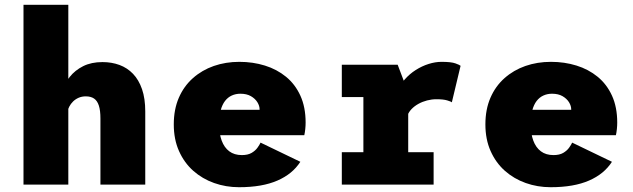

<svg xmlns="http://www.w3.org/2000/svg" viewBox="-20 -770 2640 801"><path d="M78 0V-750H265V0ZM399 0V-276Q399 -309 392.5 -329.2Q386 -349.5 372.5 -358.8Q359 -368 338 -368Q321.5 -368 308.2 -362.2Q295 -356.5 285 -346.8Q275 -337 269 -325.2Q263 -313.5 261 -302L227 -323Q227 -355 237.8 -388Q248.5 -421 270.8 -449Q293 -477 327 -494Q361 -511 407.5 -511Q446 -511 478.5 -499Q511 -487 535 -462Q559 -437 572.5 -398Q586 -359 586 -305V0Z M977 11Q922.5 11 873.2 -6.5Q824 -24 786.2 -57.5Q748.5 -91 726.8 -139.8Q705 -188.5 705 -251Q705 -313.5 726 -362Q747 -410.5 784.8 -444Q822.5 -477.5 872 -494.8Q921.5 -512 978.5 -512Q1035 -512 1085 -496.5Q1135 -481 1173.2 -449.8Q1211.5 -418.5 1233.2 -370.8Q1255 -323 1255 -258.5Q1255 -245.5 1253.5 -231.2Q1252 -217 1249.5 -206H856V-312H1063Q1063 -312.5 1063 -313Q1063 -313.5 1063 -314Q1063 -328.5 1053.8 -343.5Q1044.5 -358.5 1026.8 -368.8Q1009 -379 983 -379Q963.5 -379 947 -371.5Q930.5 -364 918.8 -348.8Q907 -333.5 900.5 -309.5Q894 -285.5 894 -252.5Q894 -212.5 904.8 -183.5Q915.5 -154.5 936.5 -138.8Q957.5 -123 989 -123Q1014 -123 1029.8 -132.2Q1045.5 -141.5 1054.2 -153.8Q1063 -166 1067 -175L1233 -95Q1216.5 -69.5 1192.8 -50Q1169 -30.5 1137.5 -16.8Q1106 -3 1066 4Q1026 11 977 11Z M1406 0V-135H1496V-365H1406V-500H1639L1683 -384V-135H1789V0ZM1680 -288 1623 -320Q1623 -355 1635.2 -384.8Q1647.5 -414.5 1668 -438Q1688.5 -461.5 1714.5 -478Q1740.5 -494.5 1768.2 -503.2Q1796 -512 1822 -512Q1862.5 -512 1880.2 -505.5Q1898 -499 1901.5 -495.5L1865 -343Q1861.5 -346.5 1845.5 -351.2Q1829.5 -356 1801 -356Q1781 -356 1761.8 -351Q1742.5 -346 1725.8 -336.8Q1709 -327.5 1697 -315Q1685 -302.5 1680 -288Z M2277 11Q2222.5 11 2173.2 -6.5Q2124 -24 2086.2 -57.5Q2048.5 -91 2026.8 -139.8Q2005 -188.5 2005 -251Q2005 -313.5 2026 -362Q2047 -410.5 2084.8 -444Q2122.5 -477.5 2172 -494.8Q2221.5 -512 2278.5 -512Q2335 -512 2385 -496.5Q2435 -481 2473.2 -449.8Q2511.5 -418.5 2533.2 -370.8Q2555 -323 2555 -258.5Q2555 -245.5 2553.5 -231.2Q2552 -217 2549.5 -206H2156V-312H2363Q2363 -312.5 2363 -313Q2363 -313.5 2363 -314Q2363 -328.5 2353.8 -343.5Q2344.5 -358.5 2326.8 -368.8Q2309 -379 2283 -379Q2263.5 -379 2247 -371.5Q2230.5 -364 2218.8 -348.8Q2207 -333.5 2200.5 -309.5Q2194 -285.5 2194 -252.5Q2194 -212.5 2204.8 -183.5Q2215.5 -154.5 2236.5 -138.8Q2257.5 -123 2289 -123Q2314 -123 2329.8 -132.2Q2345.5 -141.5 2354.2 -153.8Q2363 -166 2367 -175L2533 -95Q2516.5 -69.5 2492.8 -50Q2469 -30.5 2437.5 -16.8Q2406 -3 2366 4Q2326 11 2277 11Z"/></svg>

Font: Trispace Thin ExtraBold
Style: Regular
Weight: 800
Version: Version 1.210